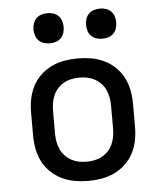

<svg xmlns="http://www.w3.org/2000/svg" viewBox="-53 -782 706 837"><g transform="rotate(-5 300.0 -364.0)"><path d="M300 8Q270 8 241 3Q212 -2 185 -15Q158 -28 136.5 -48.5Q115 -69 101.5 -95.5Q88 -122 82.5 -151Q77 -180 77 -210V-310Q77 -340 82.5 -369Q88 -398 101.5 -424.5Q115 -451 136.5 -471.5Q158 -492 185 -505Q212 -518 241 -523Q270 -528 300 -528Q330 -528 359 -523Q388 -518 415 -505Q442 -492 463.5 -471.5Q485 -451 498.5 -424.5Q512 -398 517.5 -369Q523 -340 523 -310V-210Q523 -180 517.5 -151Q512 -122 498.5 -95.5Q485 -69 463.5 -48.5Q442 -28 415 -15Q388 -2 359 3Q330 8 300 8ZM300 -76Q318 -76 335 -79.5Q352 -83 367.5 -91.5Q383 -100 395 -113Q407 -126 414 -142Q421 -158 424 -175Q427 -192 427 -210V-310Q427 -328 424 -345Q421 -362 414 -378Q407 -394 395 -407Q383 -420 367.5 -428.5Q352 -437 335 -440.5Q318 -444 300 -444Q282 -444 265 -440.5Q248 -437 232.5 -428.5Q217 -420 205 -407Q193 -394 186 -378Q179 -362 176 -345Q173 -328 173 -310V-210Q173 -192 176 -175Q179 -158 186 -142Q193 -126 205 -113Q217 -100 232.5 -91.5Q248 -83 265 -79.5Q282 -76 300 -76ZM415 -604Q402 -604 389 -608Q376 -612 366.5 -621.5Q357 -631 353 -644Q349 -657 349 -670Q349 -683 353 -696Q357 -709 366.5 -718.5Q376 -728 389 -732Q402 -736 415 -736Q428 -736 441 -732Q454 -728 463.5 -718.5Q473 -709 477 -696Q481 -683 481 -670Q481 -657 477 -644Q473 -631 463.5 -621.5Q454 -612 441 -608Q428 -604 415 -604ZM185 -604Q172 -604 159 -608Q146 -612 136.5 -621.5Q127 -631 123 -644Q119 -657 119 -670Q119 -683 123 -696Q127 -709 136.5 -718.5Q146 -728 159 -732Q172 -736 185 -736Q198 -736 211 -732Q224 -728 233.5 -718.5Q243 -709 247 -696Q251 -683 251 -670Q251 -657 247 -644Q243 -631 233.5 -621.5Q224 -612 211 -608Q198 -604 185 -604Z"/></g></svg>

Font: Iosevka Aile Medium
Style: Regular
Weight: 500
Designer: Belleve Invis
Foundry: Belleve Invis
Version: Version 27.3.5; ttfautohint (v1.8.4)